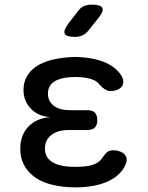

<svg xmlns="http://www.w3.org/2000/svg" viewBox="-20 -805 640 833"><path d="M507 -476Q515 -463 515 -450.5Q515 -438 508.5 -429.5Q502 -421 489 -415.5Q476 -410 457 -410Q451 -410 445 -412.5Q439 -415 433.5 -418.5Q428 -422 422 -427.5Q416 -433 409 -441Q399 -454 378.5 -461Q358 -468 331 -470Q318 -471 306.5 -471Q295 -471 283 -470Q238 -467 213 -449.5Q188 -432 188 -399Q188 -366 213 -346.5Q238 -327 282 -327H359Q381 -327 391.5 -316.5Q402 -306 402 -284Q402 -262 391.5 -251.5Q381 -241 359 -241H279Q231 -241 203 -219.5Q175 -198 175 -160Q175 -124 203 -104.5Q231 -85 279 -82Q293 -81 307.5 -81Q322 -81 336 -82Q369 -84 391.5 -93.5Q414 -103 425 -122Q430 -129 435 -135Q440 -141 445 -145Q450 -149 456 -151Q462 -153 470 -153Q488 -153 501.5 -147.5Q515 -142 522 -133.5Q529 -125 529.5 -113Q530 -101 523 -87Q502 -44 453.5 -20.5Q405 3 336 7Q322 8 307.5 8Q293 8 279 7Q230 4 191.5 -7.5Q153 -19 125.5 -40.5Q98 -62 83 -91.5Q68 -121 68 -159Q68 -218 102.5 -255Q137 -292 198 -297Q146 -300 114 -333.5Q82 -367 82 -414Q82 -448 96.5 -473.5Q111 -499 137 -516.5Q163 -534 200 -544Q237 -554 283 -557Q295 -558 306.5 -558Q318 -558 331 -557Q394 -553 439.5 -532.5Q485 -512 507 -476ZM364 -673Q352 -658 337.5 -651.5Q323 -645 305 -645Q268 -645 261 -658.5Q254 -672 276 -702L317 -755Q329 -772 344 -778.5Q359 -785 379 -785Q417 -785 424 -770.5Q431 -756 407 -727Z"/></svg>

Font: Maple Mono NL Medium
Style: Regular
Weight: 500
Monospace: yes
Designer: subframe7536
Version: Version 7.000